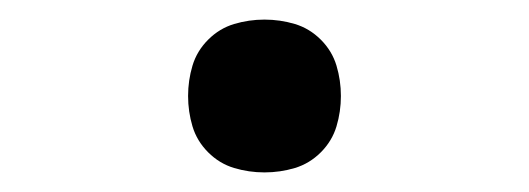

<svg xmlns="http://www.w3.org/2000/svg" viewBox="-20 -438 540 196"><path d="M250 -262Q234 -262 219 -266.5Q204 -271 192.5 -282.5Q181 -294 176.5 -309Q172 -324 172 -340Q172 -356 176.5 -371Q181 -386 192.5 -397.5Q204 -409 219 -413.5Q234 -418 250 -418Q266 -418 281 -413.5Q296 -409 307.5 -397.5Q319 -386 323.5 -371Q328 -356 328 -340Q328 -324 323.5 -309Q319 -294 307.5 -282.5Q296 -271 281 -266.5Q266 -262 250 -262Z"/></svg>

Font: Iosevka Term SS14
Style: Regular
Weight: 400
Monospace: yes
Designer: Belleve Invis
Foundry: Belleve Invis
Version: Version 24.1.1; ttfautohint (v1.8.4)